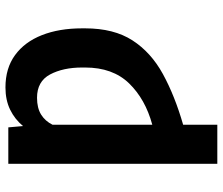

<svg xmlns="http://www.w3.org/2000/svg" viewBox="-74 -504 781 672"><g transform="rotate(-90 316.0 -167.5)"><path d="M553.3 -259.6Q553.3 -159.1 511.2 -93.9Q469.1 -28.8 393.1 12.8Q317.1 54.3 215.9 83.5V203.1H79.2V-528.4H206.7L211.3 -476.9Q235.4 -506 269 -522.2Q302.6 -538.4 346.6 -538.4Q413.7 -538.4 459.7 -504.8Q505.7 -471.2 529.5 -410.9Q553.3 -350.5 553.3 -270.2ZM310.4 -427.9Q274.5 -427.9 251.6 -413.7Q228.7 -399.5 215.9 -373.6V-24.5Q305.4 -48.7 360.8 -105.8Q416.2 -163 416.2 -259.6V-270.2Q416.2 -336.6 391.9 -382.3Q367.5 -427.9 310.4 -427.9Z"/></g></svg>

Font: Interface
Style: Bold
Weight: 700
Designer: Rasmus Andersson
Foundry: rsms
Version: Version 1.8